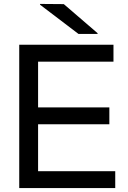

<svg xmlns="http://www.w3.org/2000/svg" viewBox="-20 -958 650 978"><path d="M558 -730V-644H174V-411H537V-325H174V-86H567V0H78V-730ZM184 -934V-938L305 -937L477 -789V-785H380Z"/></svg>

Font: Nacelle
Style: Regular
Weight: 400
Designer: Sora Sagano
Foundry: Sora Sagano
Version: Version 1.000;FEAKit 1.0